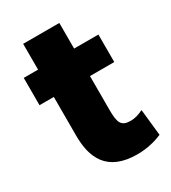

<svg xmlns="http://www.w3.org/2000/svg" viewBox="-174 -770 787 883"><g transform="rotate(-30 220.0 -328.5)"><path d="M425 -4C395 9 347 23 293 23C131 23 91 -77 91 -192V-398H15V-543H91V-680H283V-544H412V-398H283V-217C283 -150 293 -126 343 -126C366 -126 385 -132 410 -144Z"/></g></svg>

Font: Repo Black
Style: Regular
Weight: 900
Designer: Stefan Peev
Foundry: Context Ltd
Version: Version 1.502